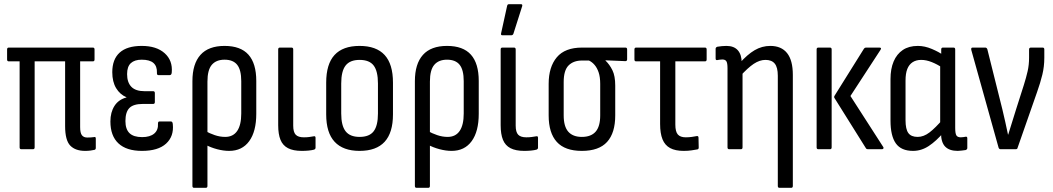

<svg xmlns="http://www.w3.org/2000/svg" viewBox="-20 -715 5044 920"><path d="M388 8Q341 8 316.5 -17.5Q292 -43 292 -111V-421H146V-9Q146 0 138 0H82Q74 0 74 -9V-421H22Q14 -421 14 -430V-478Q14 -487 22 -487H425Q433 -487 433 -478V-430Q433 -421 425 -421H364V-106Q364 -78 372.5 -67Q381 -56 398 -56Q407 -56 415 -56.5Q423 -57 430 -58Q439 -61 439 -51V-6Q439 1 433 3Q425 5 413 6.5Q401 8 388 8Z M660 8Q586 8 547.5 -28Q509 -64 509 -133Q509 -177 528.5 -207.5Q548 -238 586 -248V-249Q555 -262 536.5 -292.5Q518 -323 518 -369Q518 -431 553.5 -463Q589 -495 659 -495Q730 -495 769 -460Q808 -425 803 -368Q802 -355 793 -355H739Q731 -355 732 -367Q733 -398 715 -413.5Q697 -429 659 -429Q625 -429 607 -412.5Q589 -396 589 -360Q589 -320 609.5 -299Q630 -278 673 -278H714Q722 -278 722 -269V-226Q722 -217 714 -217H665Q619 -217 600 -197.5Q581 -178 581 -135Q581 -96 600.5 -77Q620 -58 661 -58Q699 -58 719 -75Q739 -92 737 -123Q737 -133 744 -133H799Q807 -133 808 -120Q814 -62 776 -27Q738 8 660 8Z M910 185Q902 185 902 176V-326Q902 -409 940.5 -452Q979 -495 1056 -495Q1133 -495 1170.5 -453Q1208 -411 1208 -327V-170Q1208 -85 1174 -38.5Q1140 8 1078 8Q1051 8 1020.5 0Q990 -8 964 -22L963 -88Q984 -76 1009 -67.5Q1034 -59 1059 -59Q1097 -59 1116.5 -87.5Q1136 -116 1136 -171V-326Q1136 -380 1116.5 -404.5Q1097 -429 1056 -429Q1016 -429 995 -404.5Q974 -380 974 -324V176Q974 185 966 185Z M1426 8Q1385 8 1360 -5Q1335 -18 1324 -45Q1313 -72 1313 -115V-478Q1313 -487 1321 -487H1377Q1385 -487 1385 -478V-113Q1385 -82 1397 -69.5Q1409 -57 1436 -57Q1450 -57 1461.5 -58.5Q1473 -60 1484 -62Q1492 -64 1492 -54V-7Q1492 -1 1485 2Q1474 5 1458.5 6.5Q1443 8 1426 8Z M1703 8Q1624 8 1583.5 -35.5Q1543 -79 1543 -167V-319Q1543 -408 1583 -451.5Q1623 -495 1703 -495Q1783 -495 1823 -451.5Q1863 -408 1863 -319V-167Q1863 -79 1823 -35.5Q1783 8 1703 8ZM1703 -59Q1750 -59 1770.5 -86Q1791 -113 1791 -171V-315Q1791 -374 1770.5 -401Q1750 -428 1703 -428Q1657 -428 1636 -401Q1615 -374 1615 -315V-171Q1615 -113 1636 -86Q1657 -59 1703 -59Z M1976 185Q1968 185 1968 176V-326Q1968 -409 2006.5 -452Q2045 -495 2122 -495Q2199 -495 2236.5 -453Q2274 -411 2274 -327V-170Q2274 -85 2240 -38.5Q2206 8 2144 8Q2117 8 2086.5 0Q2056 -8 2030 -22L2029 -88Q2050 -76 2075 -67.5Q2100 -59 2125 -59Q2163 -59 2182.5 -87.5Q2202 -116 2202 -171V-326Q2202 -380 2182.5 -404.5Q2163 -429 2122 -429Q2082 -429 2061 -404.5Q2040 -380 2040 -324V176Q2040 185 2032 185Z M2492 8Q2451 8 2426 -5Q2401 -18 2390 -45Q2379 -72 2379 -115V-478Q2379 -487 2387 -487H2443Q2451 -487 2451 -478V-113Q2451 -82 2463 -69.5Q2475 -57 2502 -57Q2516 -57 2527.5 -58.5Q2539 -60 2550 -62Q2558 -64 2558 -54V-7Q2558 -1 2551 2Q2540 5 2524.5 6.5Q2509 8 2492 8ZM2387 -546Q2379 -546 2381 -555L2410 -687Q2411 -691 2413 -693Q2415 -695 2420 -695H2476Q2485 -695 2482 -685L2440 -553Q2437 -546 2430 -546Z M2768 8Q2687 8 2648 -35Q2609 -78 2609 -162V-313Q2609 -394 2648 -440.5Q2687 -487 2769 -487H2977Q2985 -487 2985 -478V-431Q2985 -427 2983 -424.5Q2981 -422 2977 -422L2881 -426V-425Q2901 -406 2914.5 -378.5Q2928 -351 2928 -305V-162Q2928 -78 2889 -35Q2850 8 2768 8ZM2768 -59Q2812 -59 2834 -84Q2856 -109 2856 -162V-313Q2856 -346 2848.5 -368Q2841 -390 2829 -404Q2817 -418 2802 -425H2769Q2728 -425 2704.5 -401.5Q2681 -378 2681 -322V-162Q2681 -109 2703 -84Q2725 -59 2768 -59Z M3256 8Q3216 8 3191 -5.5Q3166 -19 3154.5 -47.5Q3143 -76 3143 -121V-421H3028Q3020 -421 3020 -430V-478Q3020 -487 3028 -487H3358Q3366 -487 3366 -478V-430Q3366 -421 3358 -421H3216V-118Q3216 -84 3228 -70.5Q3240 -57 3266 -57Q3281 -57 3295 -59Q3309 -61 3319 -63Q3327 -64 3327 -55L3328 -8Q3328 0 3321 1Q3310 3 3293.5 5.5Q3277 8 3256 8Z M3715 185Q3707 185 3707 176V-352Q3707 -392 3692.5 -410Q3678 -428 3648 -428Q3620 -428 3591.5 -409Q3563 -390 3526 -349L3523 -411Q3561 -454 3596 -474.5Q3631 -495 3671 -495Q3724 -495 3751.5 -460.5Q3779 -426 3779 -356V176Q3779 185 3771 185ZM3474 0Q3466 0 3466 -9V-388Q3466 -413 3460.5 -421.5Q3455 -430 3441 -430Q3435 -430 3428.5 -429Q3422 -428 3416 -427Q3409 -426 3409 -435V-481Q3409 -488 3417 -491Q3428 -493 3439.5 -494Q3451 -495 3461 -495Q3497 -495 3515.5 -474Q3534 -453 3534 -414V-400L3538 -374V-9Q3538 0 3530 0Z M4138 0Q4132 0 4129 -5L3980 -243Q3974 -250 3980 -258L4120 -482Q4124 -487 4129 -487H4194Q4206 -487 4199 -476L4055 -255L4212 -11Q4215 -7 4213 -3.5Q4211 0 4206 0ZM3901 0Q3893 0 3893 -9V-478Q3893 -487 3901 -487H3957Q3965 -487 3965 -478V-9Q3965 0 3957 0Z M4355 8Q4298 8 4272.5 -28Q4247 -64 4247 -137V-336Q4247 -385 4262 -420.5Q4277 -456 4306 -475.5Q4335 -495 4378 -495Q4411 -495 4445 -480.5Q4479 -466 4498 -452L4496 -390Q4471 -407 4444.5 -417.5Q4418 -428 4394 -428Q4370 -428 4353 -417Q4336 -406 4327.5 -384.5Q4319 -363 4319 -329V-139Q4319 -96 4332.5 -77.5Q4346 -59 4377 -59Q4406 -59 4434 -80.5Q4462 -102 4499 -145L4502 -81Q4466 -39 4430.5 -15.5Q4395 8 4355 8ZM4569 8Q4529 8 4509 -12.5Q4489 -33 4489 -78V-99L4485 -111V-407L4490 -435V-478Q4490 -487 4498 -487H4549Q4557 -487 4557 -478V-102Q4557 -76 4562.5 -66.5Q4568 -57 4584 -57Q4590 -57 4596 -58Q4602 -59 4608 -60Q4615 -61 4615 -52V-6Q4615 1 4607 4Q4599 5 4588 6.5Q4577 8 4569 8Z M4774 0Q4768 0 4765 -7L4634 -476Q4632 -487 4640 -487H4701Q4708 -487 4711 -479L4783 -191Q4790 -161 4797 -130.5Q4804 -100 4810 -70H4811Q4820 -101 4830 -131Q4840 -161 4849 -192L4886 -308Q4897 -343 4904 -373.5Q4911 -404 4911 -439V-478Q4911 -487 4920 -487H4976Q4984 -487 4984 -478V-438Q4984 -396 4974.5 -357Q4965 -318 4949 -273L4856 -7Q4855 0 4847 0Z"/></svg>

Font: Sofia Sans Condensed
Style: Regular
Weight: 400
Designer: Botio Nikoltchev, Ani Petrova
Foundry: lettersoup
Version: Version 4.100